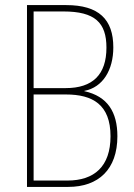

<svg xmlns="http://www.w3.org/2000/svg" viewBox="-20 -734 525 754"><path d="M240 -714H86V0H248C367 0 441 -69 441 -199C441 -293 403 -356 311 -376V-377C384 -391 425 -459 425 -548C425 -658 368 -714 240 -714ZM238 -388H112V-689H229C353 -689 398 -645 398 -547C398 -441 344 -388 238 -388ZM112 -363H239C344 -363 414 -323 414 -199C414 -80 350 -25 245 -25H112Z"/></svg>

Font: Noto Sans Arabic UI Cn Th
Style: Regular
Weight: 100
Width: 3
Designer: Monotype Design Team, Nadine Chahine and Nizar Qandah
Foundry: Monotype Imaging Inc.
Version: Version 2.010